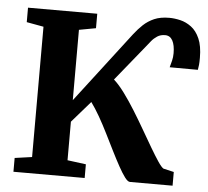

<svg xmlns="http://www.w3.org/2000/svg" viewBox="-53 -809 938 866"><g transform="rotate(5 416.0 -376.5)"><path d="M39 0V-62.5L117 -73.5V-663.5L40 -677.5V-743H353.5V-677.5L277.5 -663.5V-345L522.5 -665Q541 -689 562 -708.8Q583 -728.5 611 -740.8Q639 -753 679 -753Q702.5 -753 729 -746.8Q755.5 -740.5 779 -723Q802.5 -705.5 817.2 -672.2Q832 -639 832 -585Q832 -564 830.8 -553Q829.5 -542 827.5 -530.5L700 -531Q704.5 -547.5 708.2 -562.2Q712 -577 712 -595.5Q712 -632 700.8 -652.8Q689.5 -673.5 667 -673.5Q646.5 -673.5 631.5 -663.8Q616.5 -654 605.8 -640.8Q595 -627.5 585.5 -615.5L454.5 -454Q478 -433 503.2 -398.8Q528.5 -364.5 554 -323.5Q579.5 -282.5 603.5 -240.8Q627.5 -199 648.8 -163Q670 -127 686.2 -102.8Q702.5 -78.5 712 -73L759.5 -62V0H566.5Q556.5 0 543 -18Q529.5 -36 513 -66Q496.5 -96 478 -133Q459.5 -170 440.2 -208.8Q421 -247.5 400.8 -282.8Q380.5 -318 361.5 -344L277.5 -247.5V-73L361.5 -62V0Z"/></g></svg>

Font: Merriweather 20pt ExtraBold
Style: Regular
Weight: 800
Version: Version 2.100